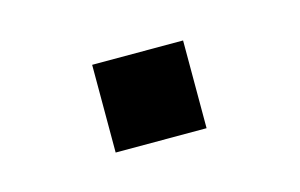

<svg xmlns="http://www.w3.org/2000/svg" viewBox="-33 -167 353 226"><g transform="rotate(-15 143.0 -53.5)"><path d="M198.2 -106.9V0H87.4V-106.9Z"/></g></svg>

Font: Ufes Sans Medium
Style: Regular
Weight: 500
Designer: Ricardo Esteves & Filipe Motta
Foundry: ProDesignUfes - Ricardo Esteves, Filipe Motta (This is a derivative work, based on Roboto family, by Christian Robertson
Version: Version 2.0